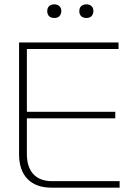

<svg xmlns="http://www.w3.org/2000/svg" viewBox="-20 -866 626 886"><path d="M68 -670V-153C68 -56 122 0 217 0H532V-30H220C145 -30 104 -75 104 -155V-320H512V-350H104V-640H527V-670ZM198 -814C198 -796 209 -783 231 -783C252 -783 262 -796 263 -814V-815C263 -834 250 -846 231 -846C209 -846 198 -833 198 -815ZM346 -814C346 -796 357 -783 379 -783C400 -783 410 -796 411 -814V-815C411 -834 399 -846 379 -846C357 -846 346 -833 346 -815Z"/></svg>

Font: LT Wave Text Thin
Style: Regular
Weight: 100
Designer: Daniel Lyons
Version: Version 2.5 (Glyphs App)